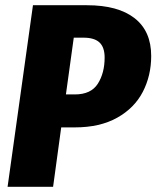

<svg xmlns="http://www.w3.org/2000/svg" viewBox="-20 -714 598 734"><path d="M558 -500Q558 -425 526 -363Q494 -301 428 -264Q362 -227 266 -227H214L183 0H9L106 -694H313Q431 -694 494.5 -644.5Q558 -595 558 -500ZM380 -494Q380 -533 360.5 -551.5Q341 -570 299 -570H262L232 -353H266Q328 -353 354 -394Q380 -435 380 -494Z"/></svg>

Font: Fira Sans Condensed ExtraBold
Style: Italic
Weight: 800
Width: 3
Italic angle: -8°
Designer: bBox Type GmbH & Carrois Corporate GbR & Edenspiekermann AG
Foundry: bBox Type GmbH & Carrois Corporate GbR & Edenspiekermann AG
Version: Version 4.301